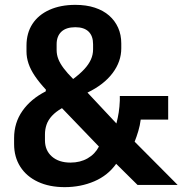

<svg xmlns="http://www.w3.org/2000/svg" viewBox="-20 -760 784 790"><path d="M246 10Q183 10 136 -12Q89 -34 63.5 -74Q38 -114 38 -167V-192Q38 -255 72.5 -304Q107 -353 168 -384L169 -391Q142 -420 124 -446.5Q106 -473 97.5 -498Q89 -523 89 -548V-572Q89 -624 113.5 -661.5Q138 -699 183.5 -719.5Q229 -740 290 -740Q335 -740 370 -728.5Q405 -717 429 -696Q453 -675 466 -646Q479 -617 479 -581V-561Q479 -507 443.5 -459.5Q408 -412 340 -379L459 -252Q465 -275 468.5 -297.5Q472 -320 473 -346V-365H672V-268H559Q556 -244 549 -220.5Q542 -197 534 -177L711 1H546L458 -86Q424 -38 368 -14Q312 10 246 10ZM270 -91Q310 -91 340.5 -108.5Q371 -126 387 -157L235 -315Q209 -300 193.5 -283Q178 -266 171.5 -247Q165 -228 165 -207V-183Q165 -141 193.5 -116Q222 -91 270 -91ZM281 -435Q309 -456 327 -475.5Q345 -495 354 -515Q363 -535 363 -557V-578Q363 -612 344.5 -630Q326 -648 290 -648Q252 -648 232.5 -629.5Q213 -611 213 -578V-554Q213 -535 220 -517Q227 -499 242 -479Q257 -459 281 -435Z"/></svg>

Font: Hubot Sans Condensed ExtraLight SemiBold
Style: Regular
Weight: 600
Version: Version 2.000